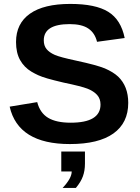

<svg xmlns="http://www.w3.org/2000/svg" viewBox="-20 -718 707 970"><path d="M627.9 -198.2Q627.9 -97.2 553 -43.7Q478 9.8 333 9.8Q71.8 9.8 28.8 -179.2L168 -202.1Q182.1 -147.5 223.1 -122.8Q264.2 -98.1 336.9 -98.1Q487.8 -98.1 487.8 -189.9Q487.8 -219.2 470.7 -238.3Q453.6 -257.3 421.9 -270Q390.6 -282.2 300.8 -300.8Q249 -313 219.7 -321.5Q190.4 -330.1 172.9 -338.1Q155.3 -346.2 138.7 -356Q102.1 -377.9 81.5 -414.6Q61 -451.2 61 -505.9Q61 -599.1 131.1 -648.7Q201.2 -698.2 335 -698.2Q462.9 -698.2 527.1 -658.2Q591.3 -618.2 609.9 -525.9L470.2 -506.8Q459.5 -551.3 426.5 -573.7Q393.6 -596.2 332 -596.2Q201.2 -596.2 201.2 -514.2Q201.2 -487.3 215.1 -470.2Q229 -453.1 256.3 -440.9Q282.2 -429.2 367.2 -411.1Q467.3 -389.6 509.3 -372.6Q552.2 -354 576.7 -331.1Q627.9 -282.2 627.9 -198.2ZM409.2 108.9Q409.2 144.5 398.7 173.1Q388.2 201.7 363.3 231.4H296.4Q342.3 182.6 342.3 148.4H289.6V47.4H409.2Z"/></svg>

Font: Arimo
Style: Bold
Weight: 700
Designer: Steve Matteson
Foundry: Monotype Imaging Inc.
Version: Version 1.33